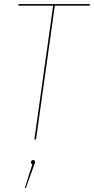

<svg xmlns="http://www.w3.org/2000/svg" viewBox="-20 -701 473 965"><path d="M432.6 -680.7 429.7 -672.4H255.4L161.1 0H152.8L247.1 -672.4H72.3L73.2 -680.7ZM146.5 103.5Q156.2 103.5 156.2 113.3Q156.2 117.2 150.9 129.9L109.9 244.6H104.5L142.6 124.5Q135.3 122.1 135.3 114.7Q135.3 109.9 138.4 106.7Q141.6 103.5 146.5 103.5Z"/></svg>

Font: Fira Sans Compressed Eight
Style: Italic
Weight: 100
Width: 3
Italic angle: -8°
Designer: Carrois Corporate & Edenspiekermann AG
Foundry: Carrois Corporate GbR & Edenspiekermann AG
Version: Version 4.203;PS 004.203;hotconv 1.0.88;makeotf.lib2.5.64775